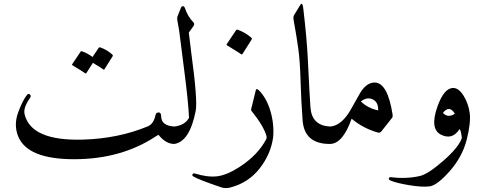

<svg xmlns="http://www.w3.org/2000/svg" viewBox="-20 -746 2519 995"><path d="M119.6 -253.9Q127.4 -263.7 135.3 -256.1Q143.1 -248.5 135.3 -237.8Q99.6 -188 107.4 -154.3Q140.6 -14.6 410.2 -22.5Q591.8 -27.8 745.1 -90.8Q776.4 -103.5 786.1 -150.4Q789.1 -164.6 804.2 -163.1Q814.9 -162.1 815.4 -141.6Q816.4 -94.2 883.8 -90.3Q909.7 -88.9 906.2 -58.1Q899.9 0 883.8 0Q839.4 0 802.7 -45.9Q800.8 -48.3 790 -41Q610.8 78.6 366 79.1Q121.1 79.6 73.7 -40.5Q50.8 -99.1 73.7 -162.1Q96.7 -225.1 119.6 -253.9ZM491.7 -498.5Q493.7 -502 499 -500.5Q534.7 -488.3 562.5 -462.9Q566.4 -459.5 564 -455.1L521 -386.7Q518.6 -382.8 512.2 -388.2Q506.3 -393.1 461.4 -420.4L427.2 -366.7Q424.8 -362.8 418.5 -368.2Q412.1 -373.5 355.5 -407.7Q352.1 -409.7 354 -413.1L397.9 -478.5Q399.9 -481.9 405.3 -480Q434.6 -469.7 459.5 -450.7Z M899.4 -660.2Q914.6 -696.8 917.5 -705.3Q920.4 -713.9 927.7 -713.9Q935.1 -713.9 938.5 -703.6Q953.6 -659.2 981.9 -630.9Q991.7 -621.1 980.5 -607.9L958.5 -577.1Q964.8 -521 971.2 -472.7Q1004.9 -225.6 994.1 -170.9Q962.9 -12.7 883.8 0Q866.2 2.4 868.7 -65.9Q869.1 -88.9 883.8 -90.3Q938 -96.7 959.5 -135.3Q956.5 -213.9 934.8 -380.9Q913.1 -547.9 908.7 -585.4L898.9 -641.6Q897 -653.3 899.4 -660.2Z M1305.7 -278.8Q1308.6 -291 1323.2 -276.4Q1362.3 -236.3 1381.8 -169.2Q1401.4 -102.1 1395.5 -34.7Q1383.8 52.2 1325.7 126.7Q1267.6 201.2 1173.8 225.6Q1148.4 232.4 1126 224.6Q1008.8 185.1 980.5 167.5Q976.6 165 976.6 161.1Q976.6 157.2 980 154.3Q983.4 151.4 988.3 152.8Q1056.6 173.8 1106.4 167.5Q1156.2 161.1 1220.7 119.6Q1316.4 57.6 1359.4 -24.4Q1363.3 -31.7 1361.3 -40Q1346.7 -92.8 1283.2 -171.4Q1280.3 -175.8 1281.2 -178.7ZM1203.6 -589.8Q1206.1 -593.8 1211.9 -591.8Q1251.5 -578.1 1282.7 -550.3Q1287.1 -546.4 1284.2 -541.5L1236.3 -465.8Q1233.4 -461.4 1226.3 -467.3Q1219.2 -473.1 1156.2 -511.2Q1152.3 -513.7 1154.8 -517.1Z M1536.1 -720.2Q1546.9 -737.8 1551.3 -705.1Q1569.8 -550.3 1575.2 -439.9Q1585.4 -231.4 1588.9 -188.5Q1596.2 -95.7 1689 -90.3Q1714.8 -88.9 1709 -53.7Q1699.7 0 1689 0Q1557.6 0 1548.3 -121.6Q1540.5 -224.1 1537.6 -327.9Q1534.7 -431.6 1525.6 -495.8Q1516.6 -560.1 1501.5 -642.6Q1498.5 -658.7 1504.4 -668.5Z M1921.9 -318.4Q1988.8 -317.4 2014.6 -151.9Q2016.1 -140.6 2011.7 -135.3L1957 -65.9Q1949.2 -55.7 1938 -59.1Q1860.4 -81.5 1802.2 -130.9Q1756.3 0 1689 0Q1680.7 0.5 1673.8 -20.5Q1651.9 -89.8 1689 -90.3Q1735.4 -91.8 1777.3 -146.5Q1791.5 -164.6 1841.8 -256.3Q1876 -318.4 1921.9 -318.4ZM1850.1 -220.2Q1885.7 -185.5 1939.9 -173.8Q1941.4 -216.8 1911.4 -231Q1881.3 -245.1 1850.1 -220.2Z M2247.1 -194.3Q2281.7 -291 2329.1 -290Q2357.4 -290 2382.3 -250.2Q2407.2 -210.4 2414.1 -160.6Q2420.9 -110.8 2398.7 -22.5Q2376.5 65.9 2310.8 140.6Q2245.1 215.3 2205.3 220Q2165.5 224.6 2100.1 213.6Q2034.7 202.6 2004.4 189.9Q1993.7 185.5 1995.1 178.2Q1996.6 170.9 2007.8 172.4Q2086.4 182.1 2156.2 166Q2198.7 156.2 2278.6 86.2Q2358.4 16.1 2373.5 -31.2Q2368.7 -72.3 2361.3 -76.7Q2323.7 -18.6 2264.9 -48.3Q2206.1 -78.1 2247.1 -194.3ZM2337.4 -156.7Q2308.6 -203.6 2275.4 -161.1Q2300.8 -132.8 2337.4 -156.7Z"/></svg>

Font: Amiri Quran Colored
Style: Regular
Weight: 400
Designer: Khaled Hosny
Version: Version 000.111